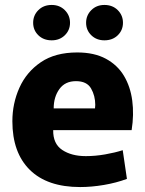

<svg xmlns="http://www.w3.org/2000/svg" viewBox="-20 -744 587 776"><path d="M304 12Q171 12 100.5 -57.5Q30 -127 30 -254Q30 -326 58.5 -389.5Q87 -453 145 -492.5Q203 -532 292 -532Q361 -532 408 -506.5Q455 -481 481 -437.5Q507 -394 514.5 -337.5Q522 -281 512 -218H195Q194 -163 231.5 -138Q269 -113 327 -113Q365 -113 405 -120Q445 -127 476 -137L493 -21Q450 -5 400 3.5Q350 12 304 12ZM287 -416Q243 -416 220 -384Q197 -352 197 -306H364Q364 -310 364.5 -313.5Q365 -317 365 -320Q365 -357 348 -386.5Q331 -416 287 -416ZM189 -581Q156 -581 135 -601.5Q114 -622 114 -652Q114 -682 135 -703Q156 -724 189 -724Q221 -724 242 -703Q263 -682 263 -652Q263 -622 242 -601.5Q221 -581 189 -581ZM402 -581Q370 -581 349 -601.5Q328 -622 328 -652Q328 -682 349 -703Q370 -724 402 -724Q435 -724 456 -703Q477 -682 477 -652Q477 -622 456 -601.5Q435 -581 402 -581Z"/></svg>

Font: Murecho
Style: Bold
Weight: 700
Designer: Neil Summerour
Foundry: Positype
Version: Version 1.010; ttfautohint (v1.8.3)